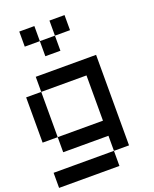

<svg xmlns="http://www.w3.org/2000/svg" viewBox="-179 -998 957 1196"><g transform="rotate(-20 300.0 -400.0)"><path d="M0 100V0H400V100ZM0 -200V-500H100V-200ZM200 -700V-800H300V-700ZM200 -900V-800H100V-900ZM400 0V-100H100V-200H400V-500H100V-600H500V0ZM400 -900V-800H300V-900Z"/></g></svg>

Font: Galmuri9 Regular
Style: Regular
Weight: 400
Designer: Lee Minseo (quiple)
Version: Version 2.399;hotconv 1.1.1;makeotfexe 2.6.0 DEVELOPMENT